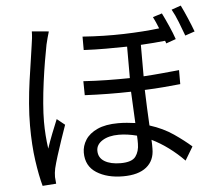

<svg xmlns="http://www.w3.org/2000/svg" viewBox="-58 -882 1115 997"><g transform="rotate(-5 500.0 -383.0)"><path d="M423 -105Q423 -68 454.5 -49Q486 -30 538 -30Q597 -30 616.5 -56.5Q636 -83 636 -123Q636 -131 636 -141.5Q636 -152 635 -165Q612 -171 588 -174.5Q564 -178 541 -178Q488 -178 455.5 -157.5Q423 -137 423 -105ZM920 -818Q934 -790 951.5 -749Q969 -708 980 -678L930 -661Q918 -694 902.5 -733.5Q887 -773 871 -801ZM226 -744Q222 -731 216.5 -711Q211 -691 208 -677Q201 -642 192.5 -591.5Q184 -541 176.5 -485Q169 -429 164.5 -375Q160 -321 160 -279Q160 -208 170 -138Q181 -172 197.5 -214Q214 -256 227 -287L268 -254Q256 -220 241.5 -177.5Q227 -135 215 -96.5Q203 -58 197 -33Q192 -10 192 12Q193 19 193.5 29Q194 39 195 47L124 52Q109 -2 97.5 -82.5Q86 -163 86 -265Q86 -320 91 -380Q96 -440 104 -497Q112 -554 119.5 -602Q127 -650 131 -681Q134 -698 136 -717Q138 -736 138 -752ZM819 -786Q833 -758 851 -717.5Q869 -677 879 -647L828 -629Q827 -632 826 -635.5Q825 -639 823 -643Q795 -640 763 -637.5Q731 -635 696 -633V-469Q746 -472 793 -476.5Q840 -481 882 -485V-412Q842 -408 795.5 -404Q749 -400 696 -398Q697 -351 699.5 -303.5Q702 -256 704 -212Q774 -190 827 -153.5Q880 -117 917 -84L875 -14Q838 -52 795.5 -83.5Q753 -115 708 -137Q709 -124 709 -112.5Q709 -101 709 -90Q709 -29 667 5Q625 39 545 39Q462 39 407 4Q352 -31 352 -101Q352 -136 372 -167.5Q392 -199 434.5 -218.5Q477 -238 543 -238Q566 -238 588.5 -236Q611 -234 632 -231Q630 -269 628 -312Q626 -355 624 -395Q504 -392 383 -398L382 -471Q444 -467 505 -466Q566 -465 624 -466V-630Q571 -629 514 -629Q457 -629 398 -632V-702Q510 -694 613 -697Q716 -700 798 -710Q791 -727 784.5 -742.5Q778 -758 771 -771Z"/></g></svg>

Font: Source Han Sans SC
Style: Regular
Weight: 400
Designer: Ryoko NISHIZUKA 西塚涼子 (kana, bopomofo & ideographs); Paul D. Hunt (Latin, Greek & Cyrillic); Sandoll Communications 산돌커뮤니
Foundry: Adobe
Version: Version 2.002;hotconv 1.0.116;makeotfexe 2.5.65601; ttfautoh